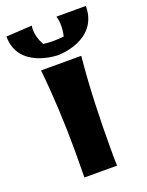

<svg xmlns="http://www.w3.org/2000/svg" viewBox="-185 -775 638 835"><g transform="rotate(-20 134.0 -357.5)"><path d="M40 -510C53 -384 59 -256 59 -127C59 -88 58 -48 58 -8H209C208 -33 208 -58 208 -83C208 -223 212 -365 226 -510ZM183 -707C187 -693 189 -678 189 -662C189 -647 187 -631 183 -615C166 -613 149 -612 134 -612C118 -612 102 -613 88 -615C74 -640 67 -666 67 -693C67 -698 69 -702 69 -707L-51 -700C-51 -547 134 -547 134 -547C134 -547 319 -547 319 -707Z"/></g></svg>

Font: Galindo
Style: Regular
Weight: 400
Designer: Astigmatic (AOETI)
Foundry: Astigmatic (AOETI)
Version: Version 1.000